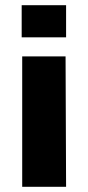

<svg xmlns="http://www.w3.org/2000/svg" viewBox="-20 -715 336 735"><path d="M65 0V-499H231L233 0ZM63 -572V-695H233V-572Z"/></svg>

Font: Maven Pro ExtraBold
Style: Regular
Weight: 800
Designer: Joe Prince
Foundry: Joe Prince
Version: Version 2.100